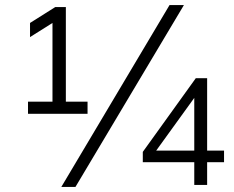

<svg xmlns="http://www.w3.org/2000/svg" viewBox="-20 -733 928 761"><path d="M91 -282V-330H188V-642L99 -586V-642L199 -705H241V-330H327V-282ZM279 8H223L652 -713H709ZM750 0V-90H546V-131L756 -423H801V-136H868V-90H801V0ZM750 -136V-345L599 -136Z"/></svg>

Font: Mulish Light
Style: Regular
Weight: 300
Designer: Vernon Adams
Foundry: Vernon Adams
Version: Version 3.603; ttfautohint (v1.8.3)